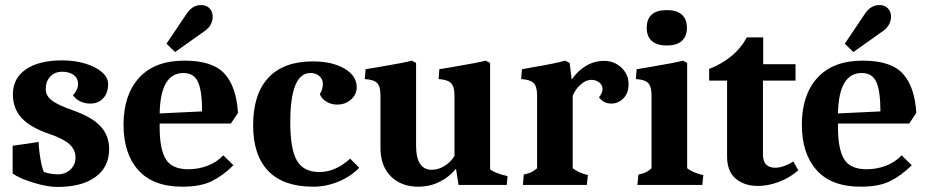

<svg xmlns="http://www.w3.org/2000/svg" viewBox="-20 -732 3682 760"><path d="M30 -45V-155L133 -170Q134 -137 140.5 -100.5Q147 -64 154 -51Q182 -42 209 -42Q239 -42 259 -61Q279 -80 279 -109Q279 -139 255 -161Q231 -183 175 -202Q101 -227 66 -264.5Q31 -302 31 -359Q31 -422 82.5 -457.5Q134 -493 226 -493Q275 -493 317 -480.5Q359 -468 383.5 -446.5Q408 -425 408 -399Q408 -364 388.5 -343Q369 -322 337 -322Q316 -322 298 -330.5Q280 -339 269 -355Q289 -377 289 -400Q289 -422 272 -435Q255 -448 226 -448Q197 -448 179 -429Q161 -410 161 -379Q161 -353 185 -334.5Q209 -316 272 -294Q345 -268 378.5 -231.5Q412 -195 412 -142Q412 -71 358 -31.5Q304 8 207 8Q168 8 113.5 -8.5Q59 -25 30 -45Z M469 -238Q469 -357 531 -424.5Q593 -492 710 -492Q822 -492 869 -440Q916 -388 922 -285L894 -243H612V-227Q612 -143 636 -102.5Q660 -62 726 -62Q764 -62 800.5 -75.5Q837 -89 864 -117L904 -78Q863 -37 818.5 -15Q774 7 702 7Q586 7 527.5 -58.5Q469 -124 469 -238ZM706 -443Q615 -443 612 -283L780 -291Q780 -371 764 -407Q748 -443 706 -443ZM719 -678Q742 -712 776 -712Q797 -712 809.5 -699Q822 -686 822 -665Q822 -650 814 -635Q806 -620 790 -609L673 -526L639 -559Z M982 -236Q982 -360 1042.5 -424.5Q1103 -489 1218 -489Q1295 -489 1343.5 -460.5Q1392 -432 1392 -387Q1392 -358 1369.5 -338Q1347 -318 1314 -318Q1291 -318 1271.5 -330Q1252 -342 1246 -360Q1258 -378 1258 -400Q1258 -419 1244 -431Q1230 -443 1209 -443Q1129 -443 1129 -248Q1129 -141 1155.5 -96Q1182 -51 1244 -51Q1308 -51 1366 -104L1402 -68Q1368 -33 1319.5 -13Q1271 7 1219 7Q1102 7 1042 -55Q982 -117 982 -236Z M1486 -147V-354Q1486 -390 1472.5 -403.5Q1459 -417 1424 -419L1427 -458Q1442 -461 1481 -467Q1588 -485 1610 -492L1627 -483V-156Q1627 -60 1689 -60Q1715 -60 1739.5 -75Q1764 -90 1779 -115V-354Q1779 -390 1765 -403.5Q1751 -417 1716 -419L1719 -458Q1734 -461 1773 -467Q1880 -485 1902 -492L1920 -483V-62Q1929 -54 1949 -46.5Q1969 -39 1989 -35L1986 0H1795L1785 -64Q1758 -31 1719.5 -12Q1681 7 1636 7Q1568 7 1527 -34Q1486 -75 1486 -147Z M2106 -66V-354Q2106 -390 2092 -403.5Q2078 -417 2043 -419L2046 -458L2079 -464Q2185 -482 2217 -492L2235 -483L2243 -417Q2266 -451 2299 -471Q2332 -491 2372 -491Q2411 -491 2439.5 -464.5Q2468 -438 2468 -399Q2468 -363 2447.5 -342.5Q2427 -322 2400 -322Q2369 -322 2351 -347Q2365 -364 2365 -380Q2365 -396 2351.5 -406Q2338 -416 2321 -416Q2300 -416 2279.5 -398.5Q2259 -381 2247 -353V-66Q2270 -48 2307 -39L2303 0H2050L2053 -41Q2072 -45 2082.5 -50Q2093 -55 2106 -66Z M2559 -66V-354Q2559 -390 2545.5 -403.5Q2532 -417 2497 -419L2500 -458Q2515 -461 2554 -467Q2661 -485 2683 -492L2700 -483V-66Q2725 -47 2764 -39L2760 0H2503L2507 -41Q2526 -45 2536.5 -50Q2547 -55 2559 -66ZM2540 -622Q2540 -692 2620 -692Q2659 -692 2679 -674Q2699 -656 2699 -622Q2699 -588 2679 -570Q2659 -552 2620 -552Q2580 -552 2560 -570Q2540 -588 2540 -622Z M2858 -113V-413H2787V-459Q2836 -478 2874.5 -509.5Q2913 -541 2936 -584H3001V-478H3129V-413H3000V-121Q3000 -93 3013 -80.5Q3026 -68 3048 -68Q3065 -68 3084.5 -75Q3104 -82 3120 -93L3140 -58Q3109 -30 3065.5 -13Q3022 4 2980 4Q2926 4 2892 -25Q2858 -54 2858 -113Z M3154 -238Q3154 -357 3216 -424.5Q3278 -492 3395 -492Q3507 -492 3554 -440Q3601 -388 3607 -285L3579 -243H3297V-227Q3297 -143 3321 -102.5Q3345 -62 3411 -62Q3449 -62 3485.5 -75.5Q3522 -89 3549 -117L3589 -78Q3548 -37 3503.5 -15Q3459 7 3387 7Q3271 7 3212.5 -58.5Q3154 -124 3154 -238ZM3391 -443Q3300 -443 3297 -283L3465 -291Q3465 -371 3449 -407Q3433 -443 3391 -443ZM3404 -678Q3427 -712 3461 -712Q3482 -712 3494.5 -699Q3507 -686 3507 -665Q3507 -650 3499 -635Q3491 -620 3475 -609L3358 -526L3324 -559Z"/></svg>

Font: Caladea
Style: Bold
Weight: 700
Designer: Carolina Giovagnoli and Andres Torresi
Foundry: Carolina Giovagnoli & Andres Torresi
Version: Version 1.001